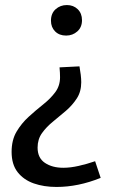

<svg xmlns="http://www.w3.org/2000/svg" viewBox="-20 -560 466 761"><path d="M305 -480Q305 -452 286.5 -435.5Q268 -419 242 -419Q215 -419 198.5 -435.5Q182 -452 182 -478Q182 -507 200.5 -523.5Q219 -540 245 -540Q271 -540 288 -523.5Q305 -507 305 -480ZM295 -297Q298 -281 300 -264Q302 -247 302 -234Q302 -197 284.5 -170Q267 -143 241.5 -121Q216 -99 190 -78Q164 -57 146.5 -32.5Q129 -8 129 25Q129 66 158 85.5Q187 105 231 105Q259 105 292 97.5Q325 90 357 79L379 145Q290 181 204 181Q154 181 114 167Q74 153 50 122.5Q26 92 26 42Q26 -5 45.5 -38Q65 -71 93.5 -97Q122 -123 151 -146Q180 -169 199 -194.5Q218 -220 218 -254Q218 -260 217.5 -271.5Q217 -283 216 -293Z"/></svg>

Font: Bitter Medium
Style: Regular
Weight: 500
Designer: Sol Matas, and Bitter project Authors
Foundry: Sol Matas
Version: Version 2.001